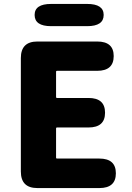

<svg xmlns="http://www.w3.org/2000/svg" viewBox="-20 -956 670 976"><path d="M170 0Q86 0 86 -84V-661Q86 -745 170 -745H474Q558 -745 558 -671Q558 -596 474 -596H270Q265 -596 265 -591V-463Q265 -458 270 -458H430Q514 -458 514 -383Q514 -308 430 -308H270Q265 -308 265 -303V-155Q265 -150 270 -150H485Q569 -150 569 -75Q569 0 485 0ZM240 -823Q156 -823 156 -880Q156 -936 240 -936H423Q507 -936 507 -880Q507 -823 423 -823Z"/></svg>

Font: Resource Han Rounded JP Heavy
Style: Regular
Weight: 900
Designer: Cyano Hao (round all glyphs); Ryoko NISHIZUKA 西塚涼子 (kana, bopomofo & ideographs); Paul D. Hunt (Latin, Greek & Cyrillic)
Foundry: Cyano Hao
Version: 0.990